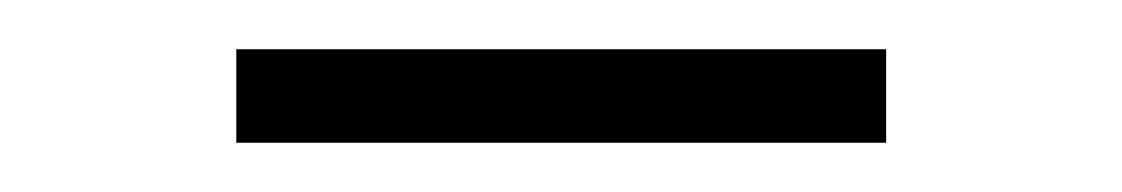

<svg xmlns="http://www.w3.org/2000/svg" viewBox="-20 -304 456 78"><path d="M76 -246V-284H340V-246Z"/></svg>

Font: wassup Sans
Style: Light
Weight: 200
Version: Version 2.001